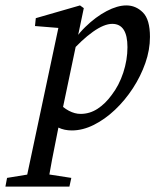

<svg xmlns="http://www.w3.org/2000/svg" viewBox="-72 -470 573 708"><path d="M19 218 146 -380 168 -365 57 -374 60 -403 223 -450 237 -440 152 -35 147 -18Q130 66 120 118.5Q110 171 103 218ZM99 -38 138 -97Q160 -73 182 -61.5Q204 -50 225 -50Q259 -50 288 -69Q317 -88 340 -120Q367 -155 382.5 -202Q398 -249 398 -296Q398 -382 342 -382Q312 -382 271 -353Q230 -324 185 -273L176 -281Q204 -333 242.5 -370.5Q281 -408 321 -429Q361 -450 394 -450Q429 -450 455 -424Q481 -398 481 -334Q481 -286 464 -237.5Q447 -189 418 -144.5Q389 -100 352 -65Q315 -30 274 -9.5Q233 11 193 11Q165 11 143.5 0.5Q122 -10 99 -38ZM-52 218 -46 186 58 169H81L191 186L184 218Z"/></svg>

Font: Lisu Bosa Medium
Style: Italic
Weight: 500
Italic angle: -19°
Designer: David Morse, Annie Olsen, Victor Gaultney, Frank Grießhammer (Latin)
Foundry: SIL International
Version: Version 2.000